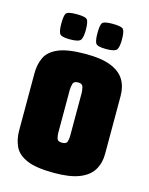

<svg xmlns="http://www.w3.org/2000/svg" viewBox="-98 -681 583 750"><g transform="rotate(15 193.0 -306.0)"><path d="M194 5Q121 5 83.5 -11Q46 -27 32.5 -55.5Q19 -84 19 -120V-351Q19 -388 32.5 -416Q46 -444 83.5 -460Q121 -476 194 -476Q257 -476 295 -461Q333 -446 350 -418.5Q367 -391 367 -353V-118Q367 -81 350 -53Q333 -25 295 -10Q257 5 194 5ZM193 -117Q211 -117 214 -129Q217 -141 217 -150V-325Q217 -333 214 -347Q211 -361 193 -361Q175 -361 172 -347Q169 -333 169 -325V-150Q169 -141 172 -129Q175 -117 193 -117ZM264 -515Q228 -515 222 -526.5Q216 -538 216 -566Q216 -597 222 -607Q228 -617 264 -617Q302 -617 308.5 -607Q315 -597 315 -566Q315 -538 308 -526.5Q301 -515 264 -515ZM118 -515Q82 -515 76 -526.5Q70 -538 70 -566Q70 -597 76 -607Q82 -617 118 -617Q156 -617 162.5 -607Q169 -597 169 -566Q169 -538 162 -526.5Q155 -515 118 -515Z"/></g></svg>

Font: Smooch Sans Thin Black
Style: Regular
Weight: 900
Version: Version 1.010